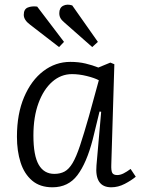

<svg xmlns="http://www.w3.org/2000/svg" viewBox="-20 -782 604 816"><path d="M453 -82Q452 -57 457 -47.5Q462 -38 478 -38Q491 -38 505 -45Q519 -52 535 -64L557 -31Q538 -15 510 -0.5Q482 14 453 14Q382 14 390 -79L410 -307L403 -308L374 -189Q348 -89 309 -37.5Q270 14 203 14Q150 14 116.5 -14.5Q83 -43 67.5 -91.5Q52 -140 52 -201Q52 -298 82.5 -369.5Q113 -441 164.5 -480Q216 -519 279 -519Q314 -519 343.5 -512Q373 -505 398 -495L449 -516L466 -509ZM211 -43Q236 -43 254.5 -53Q273 -63 288.5 -89Q304 -115 320 -163Q336 -211 358 -288L400 -441Q381 -451 348.5 -459Q316 -467 286 -467Q239 -467 202 -434.5Q165 -402 143.5 -343.5Q122 -285 122 -206Q122 -121 144.5 -82Q167 -43 211 -43ZM254 -686Q242 -696 237 -705Q232 -714 232 -726Q232 -749 248.5 -757.5Q265 -766 287 -759L396 -604L372 -582ZM108 -677Q81 -697 81 -719Q81 -743 98 -750Q115 -757 138 -754L252 -604L231 -582Z"/></svg>

Font: Literata 12pt Light
Style: Italic
Weight: 300
Italic angle: -2°
Designer: Latin by Veronika Burian and Jose Scaglione. Greek by Irene Vlachou. Cyrillic by Vera Evstafieva
Foundry: TypeTogether
Version: Version 3.002